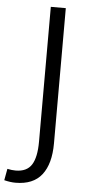

<svg xmlns="http://www.w3.org/2000/svg" viewBox="-108 -715 477 995"><g transform="rotate(5 130.0 -218.0)"><path d="M-47 236 -36 176Q-13 181 7 181Q65 181 90 142Q115 103 115 21V-680H193V23Q193 130 148.5 187Q104 244 12 244Q-15 244 -47 236Z"/></g></svg>

Font: Martel Sans Light
Style: Regular
Weight: 300
Designer: Dan Reynolds and Mathieu Réguer
Foundry: Dan Reynolds and Mathieu Réguer
Version: Version 1.002; ttfautohint (v1.1) -l 5 -r 5 -G 72 -x 0 -D la